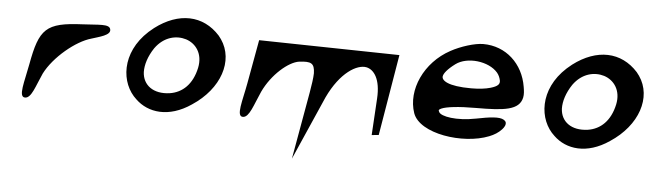

<svg xmlns="http://www.w3.org/2000/svg" viewBox="-54 -893 4743 1394"><g transform="rotate(5 2317.5 -196.0)"><path d="M138 6C184 5 207 -85 250 -179C313 -303 468 -431 579 -462C633 -480 721 -498 710 -541C702 -582 621 -565 506 -560C240 -548 195 -500 147 -237C124 -110 84 8 138 6Z M989 -547C806 -380 825 -158 944 -51C1035 37 1188 60 1349 -50C1549 -181 1619 -392 1517 -540C1511 -548 1504 -557 1498 -565C1375 -701 1196 -707 1026 -578C1014 -568 1001 -558 989 -547ZM1040 -432C1103 -520 1193 -539 1265 -517C1337 -494 1392 -423 1370 -318C1344 -197 1273 -131 1181 -117C1062 -100 984 -159 980 -254C979 -307 998 -369 1040 -432Z M1794 -557 1736 -237C1713 -109 1672 10 1726 8C1772 6 1796 -85 1841 -185C1902 -315 2020 -416 2097 -427C2183 -437 2209 -427 2211 -352C2210 -316 2203 -269 2193 -211L2106 279L2310 -185C2399 -374 2519 -442 2587 -429C2642 -418 2693 -353 2684 -209L2668 58L2719 53L2818 -538H2817Z M3519 -8C3555 -22 3585 -41 3608 -66C3622 -81 3635 -101 3629 -120C3626 -127 3620 -132 3614 -136C3582 -156 3512 -147 3412 -127C3271 -99 3158 -120 3142 -151C3134 -165 3136 -169 3156 -178C3191 -193 3276 -204 3405 -204C3612 -204 3720 -216 3740 -309C3745 -333 3742 -358 3737 -387C3710 -553 3584 -671 3418 -671C3356 -671 3255 -639 3184 -600C2999 -500 2905 -292 2962 -127C3014 19 3333 66 3519 -8ZM3535 -473C3549 -456 3557 -437 3561 -416C3564 -393 3553 -375 3497 -359C3463 -349 3415 -343 3358 -343C3187 -343 3138 -382 3145 -414C3149 -434 3173 -466 3228 -507C3311 -569 3469 -550 3535 -473Z M4036 -547C3853 -380 3872 -158 3991 -51C4082 37 4235 60 4396 -50C4596 -181 4666 -392 4564 -540C4558 -548 4551 -557 4545 -565C4422 -701 4243 -707 4073 -578C4061 -568 4048 -558 4036 -547ZM4087 -432C4150 -520 4240 -539 4312 -517C4384 -494 4439 -423 4417 -318C4391 -197 4320 -131 4228 -117C4109 -100 4031 -159 4027 -254C4026 -307 4045 -369 4087 -432Z"/></g></svg>

Font: Venom Sans
Style: BdObl
Weight: 700
Version: Version 1.001